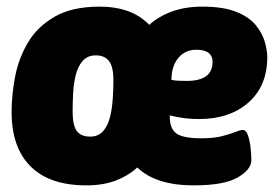

<svg xmlns="http://www.w3.org/2000/svg" viewBox="-20 -551 840 579"><path d="M240 8Q130 8 72.5 -49Q15 -106 15 -213Q15 -264 25.5 -319.5Q36 -375 64.5 -423Q93 -471 145.5 -501Q198 -531 280 -531Q378 -531 430 -476Q459 -502 499 -516.5Q539 -531 590 -531Q653 -531 692 -515.5Q731 -500 751 -475.5Q771 -451 778.5 -425Q786 -399 786 -379Q786 -292 729.5 -242Q673 -192 580 -192Q535 -192 492 -203V-199Q492 -163 512 -148.5Q532 -134 587 -134Q625 -134 650 -140.5Q675 -147 689.5 -153Q704 -159 712 -159Q722 -159 727.5 -143.5Q733 -128 735.5 -106.5Q738 -85 738 -68Q738 -40 697 -16Q656 8 564 8Q450 8 394 -46Q367 -21 329 -6.5Q291 8 240 8ZM543 -307Q621 -307 621 -364Q621 -401 572 -401Q538 -401 517.5 -376Q497 -351 497 -310Q508 -308 519.5 -307.5Q531 -307 543 -307ZM252 -139Q276 -139 290.5 -155Q305 -171 311.5 -197Q318 -223 320 -252.5Q322 -282 322 -309Q322 -349 309 -366.5Q296 -384 269 -384Q244 -384 229.5 -367.5Q215 -351 208.5 -325Q202 -299 200.5 -269.5Q199 -240 199 -215Q199 -173 211.5 -156Q224 -139 252 -139Z"/></svg>

Font: Asap Semi Condensed Semi Condensed Black
Style: Italic
Weight: 900
Width: 4
Italic angle: -6°
Designer: Pablo Cosgaya
Foundry: Omnibus-Type
Version: Version 3.001; ttfautohint (v1.8.4.7-5d5b)